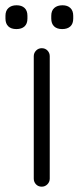

<svg xmlns="http://www.w3.org/2000/svg" viewBox="-50 -701 294 721"><path d="M136.8 -489.8V-30.2Q136.8 -17.8 128 -8.9Q119.2 0 106.8 0Q93.5 0 85.1 -8.9Q76.8 -17.8 76.8 -30.2V-489.8Q76.8 -502.2 85.5 -511.1Q94.2 -520 106.8 -520Q120 -520 128.4 -511.1Q136.8 -502.2 136.8 -489.8ZM183.5 -591.8Q163.8 -591.8 153.1 -602.1Q142.5 -612.5 142.5 -631.2V-641.8Q142.5 -661 153.9 -671.1Q165.2 -681.2 184.8 -681.2Q203.5 -681.2 214.2 -671Q225 -660.8 225 -641.8V-631.2Q225 -611.8 214.1 -601.8Q203.2 -591.8 183.5 -591.8ZM11.5 -591.8Q-8.2 -591.8 -18.9 -602.1Q-29.5 -612.5 -29.5 -631.2V-641.8Q-29.5 -660.8 -18.2 -671Q-7 -681.2 12.2 -681.2Q31.5 -681.2 42.2 -671.1Q53 -661 53 -641.8V-631.2Q53 -611.8 42.1 -601.8Q31.2 -591.8 11.5 -591.8Z"/></svg>

Font: Quicksand Variable Light
Style: Regular
Weight: 300
Designer: Andrew Paglinawan
Foundry: Andrew Paglinawan
Version: Version 3.004